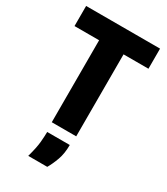

<svg xmlns="http://www.w3.org/2000/svg" viewBox="-216 -753 933 1075"><g transform="rotate(30 250.5 -215.5)"><path d="M171 0V-660H329V0ZM12 -530V-660H490V-530ZM151 229Q169 165 172.5 125Q176 85 176 60H322Q322 115 307 156.5Q292 198 274 229Z"/></g></svg>

Font: Bricolage Grotesque 24pt SemiCondensed ExtraBold
Style: Regular
Weight: 800
Width: 4
Designer: Mathieu Triay
Foundry: Atelier Triay
Version: Version 1.001;gftools[0.9.33.dev8+g029e19f]